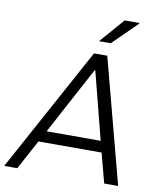

<svg xmlns="http://www.w3.org/2000/svg" viewBox="-119 -966 869 1042"><g transform="rotate(10 315.0 -445.5)"><path d="M-24 0 350 -686H423L604 0H527L484 -163H136L48 0ZM170 -225H468L373 -596H369ZM365 -756 483 -891H564V-888L430 -756Z"/></g></svg>

Font: Chivo ExtraLight
Style: Italic
Weight: 250
Italic angle: -8.05°
Designer: Hector Gatti
Foundry: Omnibus-Type
Version: Version 2.002